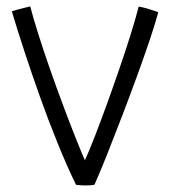

<svg xmlns="http://www.w3.org/2000/svg" viewBox="-20 -566 544 600"><path d="M413.5 -545.5Q428 -543 441 -539Q454 -535 463.2 -532Q472.5 -529 474.5 -527.5Q467 -498.5 449.8 -446.8Q432.5 -395 409.8 -332.5Q387 -270 362.2 -205.2Q337.5 -140.5 314.8 -83.5Q292 -26.5 275 11.5Q265.5 13.5 244.5 13.5Q237 13.5 229.8 12.8Q222.5 12 217.5 11.5Q187.5 -50.5 158.8 -121.8Q130 -193 104 -266Q78 -339 55.8 -407Q33.5 -475 17 -530.5Q23.5 -533 31.2 -535Q39 -537 46.5 -539Q54 -541 61.5 -542.8Q69 -544.5 74.5 -546Q83 -512.5 99 -461.8Q115 -411 135.2 -353Q155.5 -295 176.8 -238Q198 -181 217 -133.5Q236 -86 248.5 -57.5L241.5 -56.5Q256.5 -89 275.5 -137.8Q294.5 -186.5 315 -243.2Q335.5 -300 355 -356.8Q374.5 -413.5 389.8 -463Q405 -512.5 413.5 -545.5Z"/></svg>

Font: Grandstander Thin ExtraLight
Style: Regular
Weight: 250
Version: Version 1.200